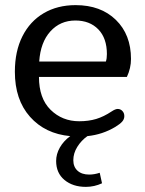

<svg xmlns="http://www.w3.org/2000/svg" viewBox="-20 -520 566 749"><path d="M199 108Q199 81 213.5 55.5Q228 30 254 11Q156 2 97 -64.5Q38 -131 38 -240Q38 -320 67.5 -378.5Q97 -437 150.5 -468.5Q204 -500 275 -500Q373 -500 432 -442.5Q491 -385 491 -290Q491 -254 475 -220H132Q132 -136 177.5 -91.5Q223 -47 289 -47Q326 -47 355.5 -56Q385 -65 415 -85Q430 -95 439 -95Q450 -95 457.5 -87Q465 -79 465 -67Q465 -55 456.5 -45.5Q448 -36 430 -25Q380 5 321 11Q297 28 281.5 53Q266 78 266 105Q266 131 282.5 146Q299 161 328 161Q348 161 369 154L378 195Q348 209 315 209Q264 209 231.5 182Q199 155 199 108ZM393 -280Q397 -291 397 -309Q397 -371 363.5 -405.5Q330 -440 274 -440Q215 -440 176.5 -397.5Q138 -355 133 -280Z"/></svg>

Font: Maitree Medium
Style: Regular
Weight: 500
Designer: CadsonDemak Team
Foundry: CadsonDemak
Version: Version 1.010